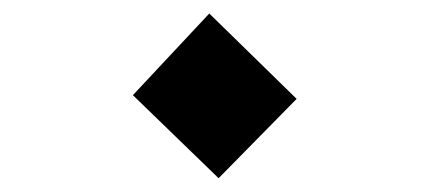

<svg xmlns="http://www.w3.org/2000/svg" viewBox="-20 -381 626 280"><path d="M298.8 -121.1 173.8 -242.2 285.2 -361.3 412.6 -236.8Z"/></svg>

Font: Cascadia Mono PL SemiBold
Style: Regular
Weight: 600
Monospace: yes
Designer: Aaron Bell
Foundry: Saja Typeworks
Version: Version 2404.023; ttfautohint (v1.8.4)